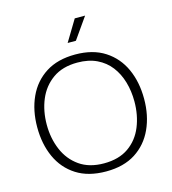

<svg xmlns="http://www.w3.org/2000/svg" viewBox="-132 -1032 1029 1147"><g transform="rotate(-15 382.5 -458.0)"><path d="M383 8Q273 8 199.5 -39Q126 -86 89 -167.5Q52 -249 52 -353Q52 -457 89.5 -539Q127 -621 200.5 -668Q274 -715 383 -715Q492 -715 565.5 -667.5Q639 -620 676 -538.5Q713 -457 713 -353Q713 -250 675.5 -168Q638 -86 565 -39Q492 8 383 8ZM383 -42Q475 -42 535 -84Q595 -126 624 -197Q653 -268 653 -353Q653 -417 636.5 -473.5Q620 -530 587 -573Q554 -616 503 -640.5Q452 -665 383 -665Q291 -665 230.5 -622Q170 -579 140.5 -508.5Q111 -438 111 -353Q111 -269 141 -198Q171 -127 231.5 -84.5Q292 -42 383 -42ZM358 -793 437 -924H501L409 -793Z"/></g></svg>

Font: Onest ExtraLight
Style: Regular
Weight: 250
Designer: Dmitri Voloshin, Andrey Kudryavtsev
Foundry: Dmitri Voloshin, Andrey Kudryavtsev
Version: Version 1.000;gftools[0.9.33]